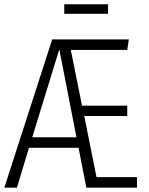

<svg xmlns="http://www.w3.org/2000/svg" viewBox="-22 -867 690 887"><path d="M477.1 -847.2V-803.2H274.9V-847.2ZM423.8 -48.8H610.8V0H377L340.8 -184.1H111.8L56.2 0H-2L219.2 -685.1H573.2L565.9 -636.2H305.2L356.9 -378.9H565.9V-331.1H367.2ZM127 -232.9H331.1L252 -639.2Z"/></svg>

Font: Fira Sans Compressed Light
Style: Regular
Weight: 300
Width: 1
Designer: Carrois Corporate & Edenspiekermann AG
Foundry: Carrois Corporate GbR & Edenspiekermann AG
Version: Version 4.203;PS 004.203;hotconv 1.0.88;makeotf.lib2.5.64775